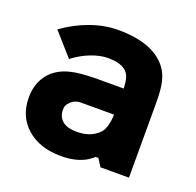

<svg xmlns="http://www.w3.org/2000/svg" viewBox="-105 -666 806 788"><g transform="rotate(20 298.5 -271.5)"><path d="M497.6 -474.6Q514.6 -452.6 522.9 -419.4Q531.2 -386.2 531.2 -330.1V0H406.7L385.7 -33.2H373.5Q356 -17.6 338.9 -8.8Q296.9 12.2 238.8 12.2Q144.5 12.2 88.4 -37.4Q32.2 -86.9 32.2 -168.9Q32.2 -218.3 53.5 -254.6Q74.7 -291 114.3 -311Q139.6 -324.2 178 -330.3Q216.3 -336.4 285.6 -336.4H385.7Q384.8 -366.2 379.2 -383.8Q373.5 -401.4 359.9 -412.1Q335.4 -432.1 283.2 -432.1Q249 -432.1 209.2 -416.7Q169.4 -401.4 133.3 -373.5L46.9 -471.2Q100.1 -510.3 161.9 -532.5Q223.6 -554.7 283.2 -554.7Q437 -554.7 497.6 -474.6ZM361.3 -140.1Q382.8 -164.1 385.3 -222.2H242.2Q211.9 -222.2 194.3 -202.1Q186 -192.9 183.6 -186.8Q181.2 -180.7 181.2 -168Q181.2 -139.2 201.9 -121.3Q222.7 -103.5 264.6 -103.5Q326.2 -103.5 361.3 -140.1Z"/></g></svg>

Font: Acari Sans Neue Black
Style: Regular
Weight: 900
Designer: Alfredo Marco Pradil
Foundry: Alfredo Marco Pradil
Version: Version 1.045;June 16, 2019;FontCreator 11.5.0.2425 64-bit; 